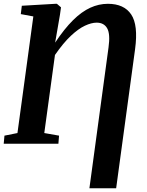

<svg xmlns="http://www.w3.org/2000/svg" viewBox="-24 -774 792 1034"><path d="M457.5 240 560.5 -519Q570.5 -591 553.2 -621.5Q536 -652 496.5 -652Q468.5 -652 433.2 -635.5Q398 -619 357.5 -581Q317 -543 272 -478L214.5 -57.5L294 -43.5L290.5 0H-4L0 -43.5L70 -57.5L155.5 -685.5L88 -698L93.5 -743L274 -753.5H282.5L304.5 -734.5L299 -695L273 -544.5Q322.5 -619 369 -665Q415.5 -711 461.8 -732.2Q508 -753.5 557 -753.5Q644 -753.5 682.5 -696.2Q721 -639 703.5 -509.5L601.5 240Z"/></svg>

Font: Merriweather 36pt
Style: Bold Italic
Weight: 700
Italic angle: -7.8°
Version: Version 2.101